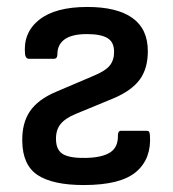

<svg xmlns="http://www.w3.org/2000/svg" viewBox="-20 -521 496 552"><path d="M221 11Q132 11 88.5 -17.5Q45 -46 44 -115Q43 -167 66 -201Q89 -235 141 -257L249 -303Q283 -317 295.5 -332.5Q308 -348 308 -372Q308 -400 289 -411.5Q270 -423 230 -423Q187 -423 166 -408Q145 -393 145 -365Q145 -352 135 -352H63Q54 -352 52 -365Q46 -427 92.5 -464Q139 -501 231 -501Q316 -501 360.5 -469.5Q405 -438 405 -374Q405 -324 382 -292.5Q359 -261 308 -239L199 -194Q167 -181 153.5 -163.5Q140 -146 141 -119Q142 -88 162.5 -77Q183 -66 227 -67Q274 -68 297 -83Q320 -98 319 -132Q319 -145 328 -145H400Q406 -145 408 -143Q410 -141 411 -133Q416 -65 371.5 -27Q327 11 221 11Z"/></svg>

Font: Sofia Sans Semi Condensed SemiBold
Style: Regular
Weight: 600
Designer: Botio Nikoltchev, Ani Petrova
Foundry: lettersoup
Version: Version 4.100